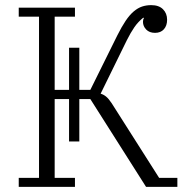

<svg xmlns="http://www.w3.org/2000/svg" viewBox="-20 -728 725 748"><path d="M249 -342H193V-35H272V0H53V-35H132V-663H53V-698H272V-663H193V-378H249V-542H289V-378H332L437 -590Q454 -624 469.5 -647Q485 -670 501 -683.5Q517 -697 533.5 -702.5Q550 -708 569 -708Q599 -708 615 -692Q631 -676 631 -651Q631 -628 618.5 -614Q606 -600 584 -600Q562 -600 549.5 -613Q537 -626 537 -643Q537 -652 541 -658L538 -659Q518 -643 503.5 -622Q489 -601 474 -571L372 -363Q383 -360 393 -352Q403 -344 415 -326L600 -35H671V0H549L332 -342H289V-177H249Z"/></svg>

Font: IBM Plex Serif Light
Style: Regular
Weight: 300
Designer: Mike Abbink, Paul van der Laan, Pieter van Rosmalen
Foundry: Bold Monday
Version: Version 3.001